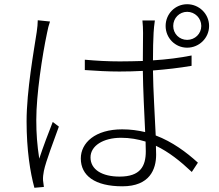

<svg xmlns="http://www.w3.org/2000/svg" viewBox="-20 -850 1040 910"><path d="M217 -748 159 -754C159 -738 157 -719 154 -698C141 -612 106 -420 106 -275C106 -140 123 -33 143 40L188 36C187 27 185 14 184 5C183 -8 185 -26 188 -40C197 -85 237 -188 259 -250L230 -272C212 -227 183 -150 166 -98C156 -164 152 -216 152 -282C152 -401 180 -586 203 -694C206 -712 212 -734 217 -748ZM801 -727C801 -764 830 -794 867 -794C904 -794 934 -764 934 -727C934 -690 904 -661 867 -661C830 -661 801 -690 801 -727ZM765 -727C765 -670 810 -624 867 -624C924 -624 971 -670 971 -727C971 -784 924 -830 867 -830C810 -830 765 -784 765 -727ZM670 -179 671 -133C671 -62 645 -13 547 -13C464 -13 409 -46 409 -104C409 -159 469 -197 554 -197C596 -197 634 -190 670 -179ZM714 -753H655C657 -736 658 -712 658 -694L657 -561C621 -560 584 -559 548 -559C490 -559 438 -562 382 -567V-518C440 -514 489 -511 546 -511C583 -511 620 -512 657 -514C658 -427 664 -310 668 -224C634 -232 598 -237 559 -237C431 -237 363 -173 363 -99C363 -18 429 33 560 33C690 33 720 -48 720 -117L719 -159C780 -130 835 -86 889 -35L918 -79C863 -129 797 -178 718 -208C714 -303 706 -418 705 -516C768 -521 830 -528 888 -538V-587C833 -576 770 -568 705 -564C705 -611 706 -664 708 -695C709 -714 711 -732 714 -753Z"/></svg>

Font: Noto Sans TC Light
Style: Regular
Weight: 300
Designer: Ryoko NISHIZUKA 西塚涼子 (kana, bopomofo & ideographs); Paul D. Hunt (Latin, Greek & Cyrillic); Sandoll Communications 산돌커뮤니
Foundry: Adobe
Version: Version 2.004;hotconv 1.0.118;makeotfexe 2.5.65603